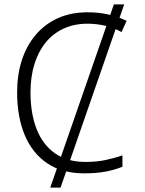

<svg xmlns="http://www.w3.org/2000/svg" viewBox="-20 -780 663 875"><path d="M546 -760 256 75H209L499 -760ZM379 -672Q318 -672 269.5 -649.5Q221 -627 187.5 -585.5Q154 -544 136.5 -486.5Q119 -429 119 -359Q119 -263 147 -191.5Q175 -120 231 -81Q287 -42 370 -42Q419 -42 460 -50.5Q501 -59 538 -72V-20Q503 -6 461.5 2Q420 10 364 10Q263 10 195 -36Q127 -82 92.5 -165Q58 -248 58 -359Q58 -439 79.5 -505.5Q101 -572 142.5 -621Q184 -670 243.5 -697Q303 -724 380 -724Q429 -724 473.5 -714Q518 -704 557 -685L534 -634Q499 -653 460 -662.5Q421 -672 379 -672Z"/></svg>

Font: Noto Sans Display Light
Style: Regular
Weight: 300
Designer: Monotype Design Team
Foundry: Monotype Imaging Inc.
Version: Version 2.003